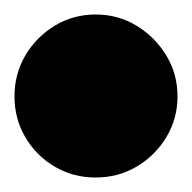

<svg xmlns="http://www.w3.org/2000/svg" viewBox="-82 -703 265 265"><path d="M-62 -570Q-62 -539 -47 -513.5Q-32 -488 -6.5 -473Q19 -458 50 -458Q81 -458 106.5 -473Q132 -488 147.5 -513.5Q163 -539 163 -570Q163 -601 147.5 -626.5Q132 -652 106.5 -667.5Q81 -683 50 -683Q19 -683 -6.5 -667.5Q-32 -652 -47 -626.5Q-62 -601 -62 -570Z"/></svg>

Font: Linefont Black
Style: Regular
Weight: 900
Monospace: yes
Version: Version 3.002;gftools[0.9.33]